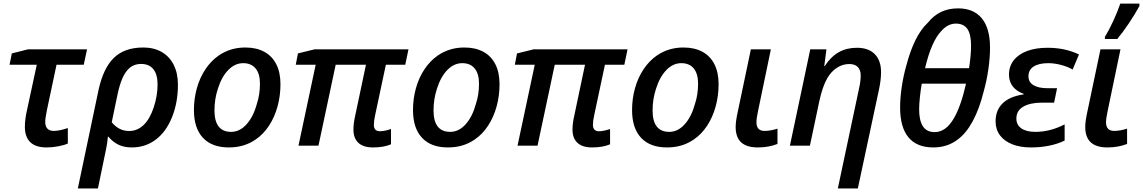

<svg xmlns="http://www.w3.org/2000/svg" viewBox="-20 -818 6417 1078"><path d="M119.6 -107.4Q119.6 -126.5 122.8 -151.9Q126 -177.2 131.8 -200.7L186.5 -454.6H33.7L46.4 -518.1L137.2 -541H468.8L450.2 -454.6H297.4L243.2 -198.7Q233.9 -153.3 233.9 -133.3Q233.9 -108.9 246.1 -95.9Q258.3 -83 281.7 -83Q314 -83 360.8 -99.1V-12.2Q340.8 -2.9 307.6 3.4Q274.4 9.8 241.7 9.8Q119.6 9.8 119.6 -107.4Z M784.7 -551.3Q844.2 -551.3 888.2 -525.9Q932.1 -500.5 955.6 -453.4Q979 -406.2 979 -342.3Q979 -241.7 945.6 -159.4Q912.1 -77.1 854 -33.7Q795.9 9.8 720.2 9.8Q677.7 9.8 646 -5.1Q614.3 -20 588.4 -50.8H585.9Q582.5 -14.6 576.2 16.1L529.8 240.2H417L533.2 -312.5Q559.6 -434.6 619.1 -492.9Q678.7 -551.3 784.7 -551.3ZM842.8 -214.4Q864.7 -279.8 864.7 -343.8Q864.7 -399.9 841.1 -429.4Q817.4 -459 772.5 -459Q725.1 -459 695.8 -424.8Q662.1 -387.7 641.1 -293.5L607.4 -131.8Q647 -82.5 705.1 -82.5Q751 -82.5 786.1 -116Q821.3 -149.4 842.8 -214.4Z M1068.8 -199.7Q1068.8 -264.2 1085.4 -323.2Q1102.1 -382.3 1133.5 -429.4Q1165 -476.6 1208 -506.3Q1273.4 -551.3 1357.4 -551.3Q1419.9 -551.3 1464.1 -527.1Q1508.3 -502.9 1531.5 -456.8Q1554.7 -410.6 1554.7 -345.7Q1554.7 -279.8 1538.1 -219.7Q1521.5 -159.7 1490.2 -112.1Q1459 -64.5 1416 -35.2Q1351.6 9.8 1265.1 9.8Q1169.9 9.8 1119.4 -44.4Q1068.8 -98.6 1068.8 -199.7ZM1422.4 -235.8Q1439.5 -286.6 1439.5 -348.6Q1439.5 -404.3 1415 -433.8Q1390.6 -463.4 1345.2 -463.4Q1299.3 -463.4 1262 -425.3Q1224.6 -387.2 1203.6 -320.8Q1184.1 -262.2 1184.1 -198.2Q1184.1 -77.6 1277.8 -77.6Q1326.2 -77.6 1364.5 -120.4Q1402.8 -163.1 1422.4 -235.8Z M1964.4 -90.3Q1964.4 -126 1974.6 -169.9L2034.7 -454.6H1864.7L1768.1 0H1655.8L1752.4 -454.6H1640.6L1652.8 -518.1L1746.1 -541H2273.4L2255.4 -454.6H2146.5L2085.9 -169.9Q2079.1 -139.2 2079.1 -116.2Q2079.1 -99.6 2087.6 -90.3Q2096.2 -81.1 2112.3 -81.1Q2139.6 -81.1 2175.3 -93.8V-7.8Q2134.3 9.8 2073.7 9.8Q2020 9.8 1992.2 -16.1Q1964.4 -42 1964.4 -90.3Z M2298.8 -199.7Q2298.8 -264.2 2315.4 -323.2Q2332 -382.3 2363.5 -429.4Q2395 -476.6 2438 -506.3Q2503.4 -551.3 2587.4 -551.3Q2649.9 -551.3 2694.1 -527.1Q2738.3 -502.9 2761.5 -456.8Q2784.7 -410.6 2784.7 -345.7Q2784.7 -279.8 2768.1 -219.7Q2751.5 -159.7 2720.2 -112.1Q2689 -64.5 2646 -35.2Q2581.5 9.8 2495.1 9.8Q2399.9 9.8 2349.4 -44.4Q2298.8 -98.6 2298.8 -199.7ZM2652.3 -235.8Q2669.4 -286.6 2669.4 -348.6Q2669.4 -404.3 2645 -433.8Q2620.6 -463.4 2575.2 -463.4Q2529.3 -463.4 2491.9 -425.3Q2454.6 -387.2 2433.6 -320.8Q2414.1 -262.2 2414.1 -198.2Q2414.1 -77.6 2507.8 -77.6Q2556.2 -77.6 2594.5 -120.4Q2632.8 -163.1 2652.3 -235.8Z M3194.3 -90.3Q3194.3 -126 3204.6 -169.9L3264.6 -454.6H3094.7L2998 0H2885.7L2982.4 -454.6H2870.6L2882.8 -518.1L2976.1 -541H3503.4L3485.4 -454.6H3376.5L3315.9 -169.9Q3309.1 -139.2 3309.1 -116.2Q3309.1 -99.6 3317.6 -90.3Q3326.2 -81.1 3342.3 -81.1Q3369.6 -81.1 3405.3 -93.8V-7.8Q3364.3 9.8 3303.7 9.8Q3250 9.8 3222.2 -16.1Q3194.3 -42 3194.3 -90.3Z M3528.8 -199.7Q3528.8 -264.2 3545.4 -323.2Q3562 -382.3 3593.5 -429.4Q3625 -476.6 3668 -506.3Q3733.4 -551.3 3817.4 -551.3Q3879.9 -551.3 3924.1 -527.1Q3968.3 -502.9 3991.5 -456.8Q4014.6 -410.6 4014.6 -345.7Q4014.6 -279.8 3998 -219.7Q3981.4 -159.7 3950.2 -112.1Q3918.9 -64.5 3876 -35.2Q3811.5 9.8 3725.1 9.8Q3629.9 9.8 3579.3 -44.4Q3528.8 -98.6 3528.8 -199.7ZM3882.3 -235.8Q3899.4 -286.6 3899.4 -348.6Q3899.4 -404.3 3875 -433.8Q3850.6 -463.4 3805.2 -463.4Q3759.3 -463.4 3721.9 -425.3Q3684.6 -387.2 3663.6 -320.8Q3644 -262.2 3644 -198.2Q3644 -77.6 3737.8 -77.6Q3786.1 -77.6 3824.5 -120.4Q3862.8 -163.1 3882.3 -235.8Z M4110.4 -105Q4110.4 -137.7 4122.6 -192.4L4195.8 -541H4308.1L4235.8 -193.4Q4227.1 -153.3 4227.1 -131.3Q4227.1 -107.4 4238.5 -95.2Q4250 -83 4272.5 -83Q4305.7 -83 4345.2 -95.7V-9.8Q4295.4 9.8 4235.8 9.8Q4171.9 9.8 4141.1 -19Q4110.4 -47.9 4110.4 -105Z M4812.5 -394.5Q4812.5 -425.3 4796.1 -441.9Q4779.8 -458.5 4748.5 -458.5Q4711.4 -458.5 4679.2 -437.7Q4647 -417 4624.5 -378.4Q4598.1 -332.5 4580.1 -250L4527.3 0H4415L4529.3 -541H4620.1L4607.9 -447.3H4610.8Q4644.5 -499.5 4689 -524.7Q4733.4 -549.8 4791 -549.8Q4856.4 -549.8 4891.6 -513.9Q4926.8 -478 4926.8 -412.6Q4926.8 -369.1 4914.6 -313L4796.4 240.2H4684.1L4803.2 -321.3Q4812.5 -361.8 4812.5 -394.5Z M5033.7 -214.4Q5033.7 -268.1 5043 -330.6Q5052.2 -393.1 5069.8 -454.1Q5090.8 -534.2 5120.8 -594.5Q5150.9 -654.8 5189 -689.9Q5221.7 -731 5263.7 -751Q5305.7 -771 5359.4 -771Q5446.8 -771 5492.7 -714.8Q5538.6 -658.7 5538.6 -550.3Q5538.6 -495.1 5529.3 -429.7Q5520 -364.3 5502.4 -302.2Q5479 -208 5442.4 -139.4Q5405.8 -70.8 5357.9 -35.2Q5299.8 9.8 5220.2 9.8Q5127.4 9.8 5080.6 -46.9Q5033.7 -103.5 5033.7 -214.4ZM5335.9 -154.3Q5375 -221.2 5403.8 -348.1H5155.3Q5149.4 -315.4 5145 -274.2Q5140.6 -232.9 5140.6 -204.6Q5140.6 -140.6 5162.1 -108.4Q5183.6 -76.2 5227.5 -76.2Q5291 -76.2 5335.9 -154.3ZM5432.1 -562Q5432.1 -625.5 5411.4 -655.5Q5390.6 -685.5 5346.7 -685.5Q5302.2 -685.5 5265.6 -644.5Q5209.5 -586.4 5173.8 -435.1H5420.9Q5432.1 -508.3 5432.1 -562Z M5569.8 -136.7Q5569.8 -199.7 5609.9 -238.3Q5649.9 -276.9 5727.5 -288.1V-291Q5688 -305.2 5666.5 -332.5Q5645 -359.9 5645 -398.9Q5645 -445.3 5671.4 -479.2Q5697.8 -513.2 5746.3 -531.5Q5794.9 -549.8 5861.3 -549.8Q5960 -549.8 6038.1 -512.2L6002.4 -427.7Q5973.1 -444.3 5935.8 -453.9Q5898.4 -463.4 5866.7 -463.4Q5813.5 -463.4 5783.9 -444.8Q5754.4 -426.3 5754.4 -389.6Q5754.4 -356 5783 -339.4Q5811.5 -322.8 5860.4 -322.8H5915L5898.4 -241.7H5830.1Q5764.2 -241.7 5725.3 -219.2Q5686.5 -196.8 5686.5 -152.3Q5686.5 -116.7 5714.6 -97.2Q5742.7 -77.6 5793 -77.6Q5876.5 -77.6 5957.5 -119.6V-28.8Q5921.4 -10.7 5872.8 -0.5Q5824.2 9.8 5768.6 9.8Q5707.5 9.8 5662.8 -8.1Q5618.2 -25.9 5594 -58.8Q5569.8 -91.8 5569.8 -136.7Z M6073.2 -105Q6073.2 -137.7 6085.4 -192.4L6158.7 -541H6271L6198.7 -193.4Q6189.9 -153.3 6189.9 -131.3Q6189.9 -107.4 6201.4 -95.2Q6212.9 -83 6235.4 -83Q6268.6 -83 6308.1 -95.7V-9.8Q6258.3 9.8 6198.7 9.8Q6134.8 9.8 6104 -19Q6073.2 -47.9 6073.2 -105ZM6270 -797.9H6377.4V-784.2Q6352.5 -738.3 6318.8 -688Q6285.2 -637.7 6252.9 -599.1H6183.6V-611.3Q6205.1 -645.5 6230 -699.2Q6254.9 -752.9 6270 -797.9Z"/></svg>

Font: Viking Open Sans Light
Style: Bold Italic
Weight: 600
Italic angle: -12°
Foundry: Ascender Corporation
Version: Version 2.000